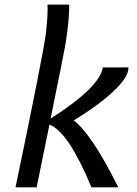

<svg xmlns="http://www.w3.org/2000/svg" viewBox="-20 -801 587 821"><path d="M485.8 0H371.1Q272 -238.3 191.4 -268.1L136.7 0H46.4Q168 -583 177.2 -665.5Q183.6 -725.1 183.6 -765.1L183.1 -781.2H275.9V-771.5Q275.9 -713.4 259.8 -611.3Q253.4 -572.8 196.3 -293.9Q407.7 -428.7 419.4 -512.7H529.3V-511.7Q529.3 -471.2 466.6 -411.9Q403.8 -352.5 295.4 -286.1Q373.5 -226.1 485.8 0Z"/></svg>

Font: Cadman
Style: Italic
Weight: 400
Italic angle: -12°
Designer: Paul James MIller
Foundry: High-Logic / Made with FontCreator
Version: Version 2.114;March 28, 2021;FontCreator 13.0.0.2683 64-bit